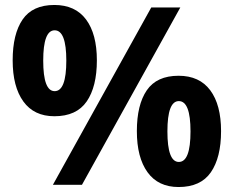

<svg xmlns="http://www.w3.org/2000/svg" viewBox="-20 -744 941 773"><path d="M199 -724Q283 -724 326.5 -665.5Q370 -607 370 -501Q370 -395 329 -335.5Q288 -276 199 -276Q117 -276 74 -335.5Q31 -395 31 -501Q31 -607 71 -665.5Q111 -724 199 -724ZM706 -714 310 0H193L589 -714ZM200 -622Q154 -622 154 -500Q154 -377 200 -377Q247 -377 247 -500Q247 -622 200 -622ZM699 -439Q783 -439 826.5 -380.5Q870 -322 870 -216Q870 -110 829 -50.5Q788 9 699 9Q617 9 574 -50.5Q531 -110 531 -216Q531 -322 571 -380.5Q611 -439 699 -439ZM700 -337Q654 -337 654 -215Q654 -92 700 -92Q747 -92 747 -215Q747 -337 700 -337Z"/></svg>

Font: Noto Sans Hanifi Rohingya
Style: Bold
Weight: 700
Designer: Monotype Design Team and DaltonMaag
Foundry: Google LLC
Version: Version 2.102; ttfautohint (v1.8.4.7-5d5b)